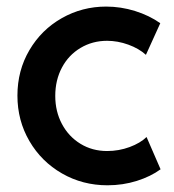

<svg xmlns="http://www.w3.org/2000/svg" viewBox="-20 -549 522 575"><path d="M32.2 -262.7Q32.2 -337.9 68.1 -398.9Q104 -460 165 -494.6Q226.1 -529.3 297.9 -529.3Q341.8 -529.3 384.3 -516.1Q426.8 -502.9 460 -479.5L417 -384.8Q396 -403.8 364.3 -415.3Q332.5 -426.8 300.8 -426.8Q256.8 -426.8 221.2 -405.5Q185.5 -384.3 165.5 -346.7Q145.5 -309.1 145.5 -261.7Q145.5 -215.3 165.5 -177.7Q185.5 -140.1 220.9 -118.4Q256.3 -96.7 300.8 -96.7Q335.9 -96.7 368.2 -108.6Q400.4 -120.6 418.9 -138.7L460.9 -42Q431.6 -20.5 389.9 -7.3Q348.1 5.9 301.8 5.9Q227.5 5.9 165.8 -29.5Q104 -64.9 68.1 -126.5Q32.2 -188 32.2 -262.7Z"/></svg>

Font: Reddit Sans Fudge SemiBold
Style: Regular
Weight: 600
Designer: Stephen Hutchings
Foundry: Reddit
Version: Version 1.011